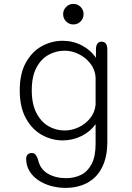

<svg xmlns="http://www.w3.org/2000/svg" viewBox="-20 -690 659 958"><path d="M308 247.5Q269 247.5 233.5 237.5Q198 227.5 170.2 208.5Q142.5 189.5 126.5 162.5Q110.5 135.5 110.5 102Q110.5 88 118.2 80.8Q126 73.5 138.5 73.5Q151.5 73.5 158.2 82.8Q165 92 169 104Q179.5 153.5 218.2 176.2Q257 199 310 199Q350.5 199 383.8 182.8Q417 166.5 437 128.8Q457 91 457 28V-70.5Q431 -33.5 387 -11.5Q343 10.5 292.5 10.5Q238 10.5 189 -16.8Q140 -44 109.2 -99.8Q78.5 -155.5 78.5 -239Q78.5 -323 109.2 -378Q140 -433 189 -459.8Q238 -486.5 292.5 -486.5Q344 -486.5 388.2 -463.5Q432.5 -440.5 458.5 -401.5L459 -451Q462.5 -482 486.5 -482Q515.5 -482 515.5 -442V19Q515.5 79 499.2 122.5Q483 166 454.8 193.5Q426.5 221 388.8 234.2Q351 247.5 308 247.5ZM302.5 -39Q338.5 -39 372.5 -55Q406.5 -71 429.8 -100Q453 -129 457 -167V-305Q454 -343.5 430.5 -373.5Q407 -403.5 372.8 -420.2Q338.5 -437 302.5 -437Q259 -437 221.8 -416.2Q184.5 -395.5 161.5 -352Q138.5 -308.5 138.5 -239Q138.5 -171.5 161.5 -126.8Q184.5 -82 221.8 -60.5Q259 -39 302.5 -39ZM346 -568Q325 -568 310 -583Q295 -598 295 -619.5Q295 -640.5 310 -655.5Q325 -670.5 346 -670.5Q367.5 -670.5 382.2 -655.5Q397 -640.5 397 -619.5Q397 -598 382.2 -583Q367.5 -568 346 -568Z"/></svg>

Font: Sono Monospace Light
Style: Regular
Weight: 300
Version: Version 2.112